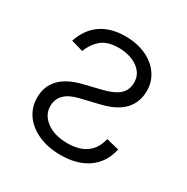

<svg xmlns="http://www.w3.org/2000/svg" viewBox="-134 -671 781 800"><g transform="rotate(30 256.5 -271.0)"><path d="M55.4 -147.4Q55.4 -257.8 192.8 -291.2L275.2 -311.4Q326.7 -323.9 350.7 -345.7Q374.6 -367.5 374.6 -403.1Q374.6 -428.3 362.9 -446Q351.2 -463.8 332.9 -475.1Q314.6 -486.5 292.1 -491.8Q269.5 -497.2 248.2 -497.2Q192.8 -497.2 163.7 -471.9Q134.6 -446.4 121.1 -409.4L63.6 -425.8Q73.5 -455.6 89.5 -479Q105.5 -502.5 128.4 -519Q151.3 -535.5 181.1 -544.2Q210.9 -552.9 248.2 -552.9Q289.4 -552.9 324.2 -541.7Q359 -530.5 384.2 -510.3Q409.4 -490.1 423.7 -462Q437.9 -433.9 437.9 -400.2Q437.9 -345.2 403.9 -308.4Q370 -271.7 298.7 -254.6L209.9 -233.3Q120.7 -212.4 120.7 -144.5Q120.7 -102.3 158.7 -73.9Q196.7 -45.5 258.9 -45.5Q372.5 -45.5 395.2 -143.8L456 -128.9Q448.9 -94.8 432 -68.7Q415.1 -42.6 389.9 -24.7Q364.7 -6.7 331.5 2.3Q298.3 11.4 258.2 11.4Q213.1 11.4 175.8 -0.5Q138.5 -12.4 111.7 -33.4Q84.9 -54.3 70.1 -83.6Q55.4 -112.9 55.4 -147.4Z"/></g></svg>

Font: Inter P Light
Style: Regular
Weight: 300
Designer: Rasmus Andersson
Foundry: rsms
Version: Version 3.018;git-588b23468